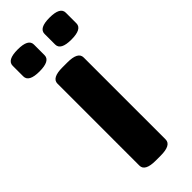

<svg xmlns="http://www.w3.org/2000/svg" viewBox="-250 -733 767 767"><g transform="rotate(-45 133.0 -350.0)"><path d="M207 -493V-30Q207 2 147 2H119Q59 2 59 -30V-493Q59 -525 119 -525H147Q207 -525 207 -493ZM103 -670V-610Q103 -578 43 -578Q-17 -578 -17 -610V-670Q-17 -702 43 -702Q103 -702 103 -670ZM283 -670V-610Q283 -578 223 -578Q163 -578 163 -610V-670Q163 -702 223 -702Q283 -702 283 -670Z"/></g></svg>

Font: mmAsap
Style: Bold
Weight: 700
Designer: Pablo Cosgaya
Foundry: Omnibus-Type
Version: Version 1.001